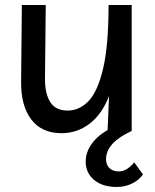

<svg xmlns="http://www.w3.org/2000/svg" viewBox="-20 -521 615 764"><path d="M225 9Q146 9 104.5 -45.5Q63 -100 64 -196L67 -501H162L159 -206Q159 -147 180.5 -114Q202 -81 249 -81Q296 -81 332.5 -119Q369 -157 390.5 -249Q412 -341 412 -501H504V0H408L414 -139Q385 -65 335.5 -28Q286 9 225 9ZM445 223Q388 223 354.5 195Q321 167 321 122Q321 76 357.5 36Q394 -4 459 -25L504 0Q402 47 402 112Q402 135 415.5 148Q429 161 453 161Q485 161 514 125L549 173Q533 196 505 209.5Q477 223 445 223Z"/></svg>

Font: Livvic Medium
Style: Regular
Weight: 500
Designer: Jacques Le Bailly, Baron von Fonthausen
Version: Version 1.001; ttfautohint (v1.8.2)